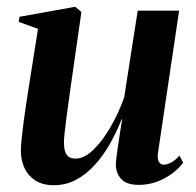

<svg xmlns="http://www.w3.org/2000/svg" viewBox="-20 -534 578 566"><path d="M139 12Q106 12 84.5 -1.8Q63 -15.5 52.2 -38.5Q41.5 -61.5 41.5 -90.5Q41.5 -103.5 44 -127Q46.5 -150.5 50 -177.2Q53.5 -204 57.2 -227.8Q61 -251.5 63 -265.5L92 -449L35 -469.5L37.5 -484.5L201.5 -514L220 -499L188.5 -279Q186 -261 182.5 -236.2Q179 -211.5 175.8 -186.8Q172.5 -162 170.5 -142.5Q168.5 -123 168.5 -115Q168.5 -99.5 171.5 -88.8Q174.5 -78 182 -72.2Q189.5 -66.5 203 -66.5Q228 -66.5 254.5 -91.8Q281 -117 305 -158Q329 -199 346 -246.5L386 -502.5H508L445.5 -82Q443.5 -66 448.2 -57.2Q453 -48.5 462.5 -48.5Q472.5 -48.5 485 -55.2Q497.5 -62 509 -75.5L520 -54.5Q507 -37 486.8 -22Q466.5 -7 441.8 2Q417 11 389.5 11Q352 11 336.8 -6.8Q321.5 -24.5 321.5 -49Q321.5 -54.5 323.2 -69.5Q325 -84.5 328 -104.5Q331 -124.5 334.2 -145.2Q337.5 -166 340 -182.5H338.5Q323.5 -144 303.5 -109Q283.5 -74 258.5 -46.8Q233.5 -19.5 203.8 -3.8Q174 12 139 12Z"/></svg>

Font: Merriweather 144pt SemiBold
Style: Italic
Weight: 600
Italic angle: -7.8°
Version: Version 2.101